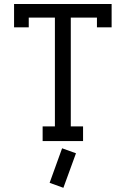

<svg xmlns="http://www.w3.org/2000/svg" viewBox="-20 -690 615 939"><path d="M283.7 35.2 351.6 59.6 290 228.5 222.7 204.1ZM48.8 -556.2V-670.4H525.9V-556.2H454.1V-604H326.2V-71.8H386.2V0H188.5V-71.8H248.5V-604H120.6V-556.2Z"/></svg>

Font: Eligible
Style: Regular
Weight: 500
Version: Version 1.1